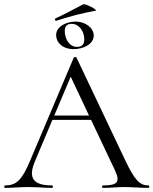

<svg xmlns="http://www.w3.org/2000/svg" viewBox="-24 -914 746 934"><path d="M250 -813C309 -832 365 -848 441 -862C455 -865 390 -898 381 -893C336 -870 297 -848 245 -824C241 -822 244 -811 250 -813ZM249 -743C249 -708 280 -675 334 -675C381 -675 432 -699 432 -741C432 -778 392 -809 344 -809C300 -809 249 -786 249 -743ZM386 -723C386 -697 375 -686 350 -686C312 -686 291 -727 291 -763C291 -787 302 -798 325 -798C359 -798 386 -764 386 -723ZM698 -12C656 -12 631 -37 584 -137L348 -634C347 -638 336 -637 335 -634L124 -136C83 -37 55 -12 1 -12C-5 -12 -5 0 1 0C42 0 63 -4 111 -4C163 -4 189 0 229 0C235 0 235 -12 229 -12C141 -12 111 -45 145 -127L231 -331H419L535 -86C562 -28 548 -12 477 -12C471 -12 471 0 477 0C514 0 541 -4 583 -4C619 -4 661 0 698 0C704 0 704 -12 698 -12ZM240 -352 320 -541 409 -352Z"/></svg>

Font: Cormorant SC
Style: Regular
Weight: 400
Designer: Christian Thalmann (Catharsis Fonts)
Version: Version 1.000;PS 001.000;hotconv 1.0.70;makeotf.lib2.5.58329